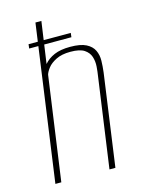

<svg xmlns="http://www.w3.org/2000/svg" viewBox="-100 -691 562 751"><g transform="rotate(-15 181.0 -315.0)"><path d="M30 0 118 -630H142L118 -462Q134 -481 159.5 -492Q185 -503 224 -503Q266 -503 288.5 -491.5Q311 -480 320 -461Q329 -442 328.5 -419Q328 -396 325 -372L273 0H249L300 -363Q303 -381 304.5 -402Q306 -423 300 -441.5Q294 -460 276 -472Q258 -484 220 -484Q185 -484 162 -472.5Q139 -461 127.5 -446Q116 -431 113 -420L54 0ZM68 -538 70 -555H241L239 -538Z"/></g></svg>

Font: Alumni Sans SC Thin
Style: Italic
Weight: 100
Italic angle: -8°
Designer: Robert E. Leuschke
Foundry: Robert E. Leuschke
Version: Version 1.016